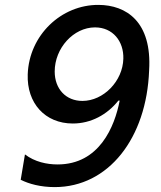

<svg xmlns="http://www.w3.org/2000/svg" viewBox="-20 -758 662 788"><path d="M204.5 9.9C425.4 9.9 581.7 -191.1 592 -468.8C604.4 -670.1 497.2 -737.2 384.9 -737.9C231.5 -739 99.4 -613.6 93.8 -452.8C89.5 -334.9 164.8 -251.1 278.8 -251.1C353 -251.1 419.7 -286.9 465.9 -345.2H471.2C450.6 -238.3 387.8 -83.1 216.3 -83.1C172.6 -83.1 122.9 -93.4 82.4 -124.3L65 -20.2C98.7 -3.2 146.3 9.9 204.5 9.9ZM318.2 -343.8C250.7 -343.8 204.5 -392.8 204.5 -464.5C204.5 -560.4 281.6 -645.6 370 -645.6C442.8 -645.6 488.3 -588.8 486.2 -517C484 -425.1 404.8 -343.8 318.2 -343.8Z"/></svg>

Font: TID UI Medium
Style: Italic
Weight: 500
Italic angle: -9.39999°
Designer: The TID Project Authors
Foundry: Bakken & Bæck
Version: Version 1.001;hotconv 1.0.109;makeotfexe 2.5.65596